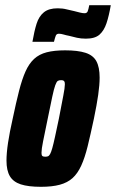

<svg xmlns="http://www.w3.org/2000/svg" viewBox="-20 -712 447 740"><path d="M138 8Q89 8 60 -1.5Q31 -11 18 -33Q5 -55 5 -93Q5 -122 11 -162Q17 -202 29 -255Q42 -317 53.5 -362Q65 -407 78.5 -437Q92 -467 111.5 -485Q131 -503 160 -510.5Q189 -518 231 -518Q280 -518 309.5 -508.5Q339 -499 351.5 -476Q364 -453 364 -413Q364 -385 358.5 -346.5Q353 -308 342 -255Q329 -194 318 -149Q307 -104 293 -73.5Q279 -43 259.5 -25.5Q240 -8 210.5 0Q181 8 138 8ZM154 -108Q160 -108 164.5 -109.5Q169 -111 173 -118Q177 -125 181.5 -141Q186 -157 192 -184.5Q198 -212 207 -255Q218 -313 224 -343.5Q230 -374 230 -387Q230 -395 228 -398Q226 -401 223 -402Q220 -403 215 -403Q207 -403 202.5 -400Q198 -397 193 -383.5Q188 -370 181.5 -339.5Q175 -309 164 -255Q152 -197 146 -167Q140 -137 140 -124Q140 -116 141.5 -113Q143 -110 146.5 -109Q150 -108 154 -108ZM105 -551Q112 -592 121 -620.5Q130 -649 149 -664.5Q168 -680 202 -680Q221 -680 236.5 -676Q252 -672 267 -669Q278 -666 288.5 -663.5Q299 -661 306 -661Q315 -661 318 -668.5Q321 -676 324 -692H407Q400 -651 390.5 -622.5Q381 -594 363.5 -578.5Q346 -563 311 -563Q292 -563 276.5 -566.5Q261 -570 246 -574Q235 -576 225 -579Q215 -582 207 -582Q198 -582 195 -574.5Q192 -567 188 -551Z"/></svg>

Font: Saira ExtraCondensed Black
Style: Italic
Weight: 900
Width: 2
Italic angle: -12°
Designer: Hector Gatti with collaboration of the Omnibus-Type team
Foundry: Omnibus-Type
Version: Version 1.101